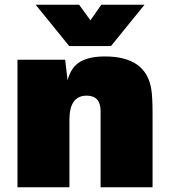

<svg xmlns="http://www.w3.org/2000/svg" viewBox="-20 -793 714 813"><path d="M424 -554Q600 -554 621 -413Q626 -379 626 -312V0H406V-322Q406 -388 347 -388Q274 -388 274 -286V0H54V-540H256L266 -453Q281 -509 319.5 -531.5Q358 -554 424 -554ZM131 -773H315L363 -707L409 -773H592L450 -598H273Z"/></svg>

Font: Nacelle Black
Style: Regular
Weight: 900
Designer: Sora Sagano
Foundry: Sora Sagano
Version: Version 1.000;FEAKit 1.0